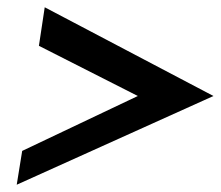

<svg xmlns="http://www.w3.org/2000/svg" viewBox="-20 -546 607 528"><path d="M26 -38 567 -282 103 -526 87 -420 359 -282 41 -131Z"/></svg>

Font: Charger Pro
Style: BlkExtObl
Weight: 900
Designer: Jasper
Foundry: Cannot Into Space Fonts
Version: Version 1.09